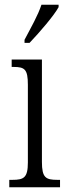

<svg xmlns="http://www.w3.org/2000/svg" viewBox="-20 -786 281 806"><path d="M83 -619V-606H104C147 -651 207 -721 226 -756V-766H154C139 -721 112 -674 83 -619ZM19 0H232V-31H221C172 -31 156 -40 156 -106V-536H29V-505H37C84 -505 97 -495 97 -430V-104C97 -40 80 -31 32 -31H19Z"/></svg>

Font: Noto Serif Georgian ExtraCondensed Light
Style: Regular
Weight: 300
Width: 2
Designer: Monotype Design Team, Akaki Razmadze
Foundry: Google LLC
Version: Version 2.003